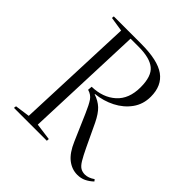

<svg xmlns="http://www.w3.org/2000/svg" viewBox="-197 -876 1036 1036"><g transform="rotate(45 320.5 -358.0)"><path d="M269 -377Q353 -379 405.5 -426Q458 -473 458 -562Q458 -646 419 -677.5Q380 -709 296 -709H234L208 -27L305 -14L304 0H53L55 -14L140 -26L167 -704L84 -717L85 -730H294Q420 -730 476.5 -689.5Q533 -649 533 -565Q533 -507 501.5 -463.5Q470 -420 419 -394Q368 -368 309 -362V-360Q347 -347 371.5 -324Q396 -301 419 -254L480 -125Q501 -81 515.5 -57Q530 -33 544.5 -24.5Q559 -16 578 -16Q604 -16 633 -36L641 -26Q621 -7 599 3.5Q577 14 550 14Q508 14 473 -13.5Q438 -41 412 -102L348 -250Q327 -299 311.5 -321.5Q296 -344 267 -352Z"/></g></svg>

Font: Literata 72pt Light
Style: Italic
Weight: 300
Italic angle: -2°
Designer: Latin by Veronika Burian and Jose Scaglione. Greek by Irene Vlachou. Cyrillic by Vera Evstafieva
Foundry: TypeTogether
Version: Version 3.002